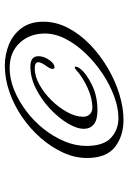

<svg xmlns="http://www.w3.org/2000/svg" viewBox="112 -666 532 796"><g transform="rotate(-90 378.0 -268.0)"><path d="M279 -22Q212 -22 166.5 -57.5Q121 -93 121 -174Q121 -223 143 -271.5Q165 -320 202.5 -363.5Q240 -407 289 -441Q338 -475 393.5 -494.5Q449 -514 504 -514Q550 -514 591.5 -497Q633 -480 659.5 -444.5Q686 -409 686 -354Q686 -301 660 -251.5Q634 -202 591 -160.5Q548 -119 494.5 -87.5Q441 -56 385 -39Q329 -22 279 -22ZM287 -43Q328 -43 376 -60.5Q424 -78 470 -108.5Q516 -139 554 -178.5Q592 -218 614.5 -261.5Q637 -305 637 -348Q637 -411 598 -452.5Q559 -494 494 -494Q449 -494 403.5 -475.5Q358 -457 316 -425.5Q274 -394 241.5 -353Q209 -312 190 -266.5Q171 -221 171 -176Q171 -105 204.5 -74Q238 -43 287 -43ZM319 -130Q278 -130 260 -145.5Q242 -161 242 -186Q242 -216 265 -254Q288 -292 325.5 -327Q363 -362 408.5 -385Q454 -408 500 -408Q543 -408 543 -375Q543 -355 531 -335.5Q519 -316 506 -310Q502 -308 497 -308Q492 -308 491 -312.5Q490 -317 491 -322Q494 -331 506 -347.5Q518 -364 518 -376Q518 -390 492 -390Q460 -390 425 -370.5Q390 -351 360 -320.5Q330 -290 311 -255Q292 -220 292 -189Q292 -172 302.5 -161.5Q313 -151 330 -151Q368 -151 412 -171Q456 -191 487 -219Q492 -224 497 -224Q500 -224 500 -220Q500 -218 498 -213Q496 -208 490 -200Q471 -176 424.5 -153Q378 -130 319 -130Z"/></g></svg>

Font: Hurricane
Style: Regular
Weight: 400
Designer: Robert E. Leuschke
Foundry: Robert E. Leuschke
Version: Version 1.010; ttfautohint (v1.8.3)